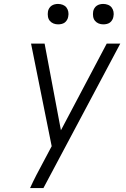

<svg xmlns="http://www.w3.org/2000/svg" viewBox="-20 -957 640 977"><path d="M201 0H133Q148 -33 165 -66Q182 -99 200 -132L243 -213L138 -735H207L290 -294L523 -735H592ZM506 -833Q493 -833 482 -837.5Q471 -842 463.5 -851Q456 -860 454 -872.5Q452 -885 454 -898Q455 -906 460 -914.5Q465 -923 472.5 -928Q480 -933 488.5 -935Q497 -937 505 -937Q518 -937 529.5 -932.5Q541 -928 548 -919Q555 -910 557.5 -897.5Q560 -885 557 -872Q556 -864 551 -855.5Q546 -847 539 -842Q532 -837 523 -835Q514 -833 506 -833ZM276 -833Q263 -833 252 -837.5Q241 -842 233.5 -851Q226 -860 224 -872.5Q222 -885 224 -898Q225 -906 230 -914.5Q235 -923 242.5 -928Q250 -933 258.5 -935Q267 -937 275 -937Q288 -937 299.5 -932.5Q311 -928 318 -919Q325 -910 327.5 -897.5Q330 -885 327 -872Q326 -864 321 -855.5Q316 -847 309 -842Q302 -837 293 -835Q284 -833 276 -833Z"/></svg>

Font: Iosevka Aile Light Oblique
Style: Regular
Weight: 300
Italic angle: -9°
Designer: Belleve Invis
Foundry: Belleve Invis
Version: Version 31.1.0; ttfautohint (v1.8.4)